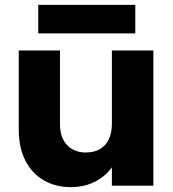

<svg xmlns="http://www.w3.org/2000/svg" viewBox="-20 -766 714 792"><path d="M612.6 -557.9V0H441.5V-557.9ZM227.4 -557.9V-255.1Q227.4 -198.1 256.7 -167.5Q285.9 -137 334.2 -137Q367.2 -137 391.3 -150.5Q415.4 -164.1 428.5 -190.7Q441.5 -217.2 441.5 -255.1L462.6 -116.3Q450.6 -82.1 423.7 -54.4Q396.8 -26.7 358.6 -10.4Q320.4 5.9 273.2 5.9Q208.7 5.9 160.1 -22.5Q111.5 -50.8 84.4 -104.1Q57.3 -157.4 57.3 -232.3V-557.9ZM137.8 -628.1V-745.9H538.1V-628.1Z"/></svg>

Font: Poppins Variable
Style: Regular
Weight: 100
Designer: Jonny Pinhorn
Foundry: Indian Type Foundry
Version: Version 6.000